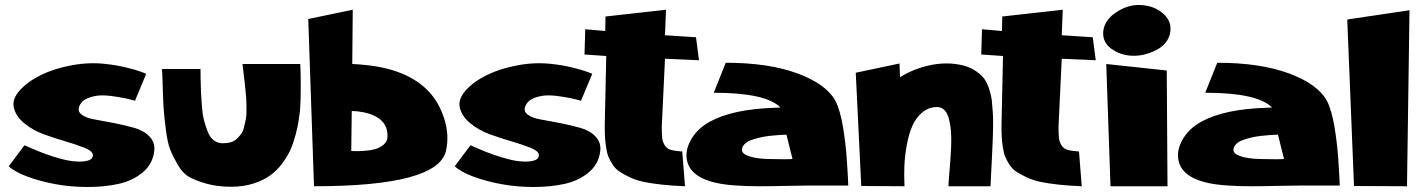

<svg xmlns="http://www.w3.org/2000/svg" viewBox="-20 -775 5673 768"><path d="M78 -194Q139 -166 189 -150Q239 -134 269 -130.5Q299 -127 319 -130Q339 -133 346 -140.5Q353 -148 351 -158Q348 -172 316.5 -184.5Q285 -197 242 -209.5Q199 -222 155 -238Q111 -254 77 -282Q43 -310 35 -346Q28 -379 59.5 -414Q91 -449 144 -475Q197 -501 267.5 -514Q338 -527 404 -519Q443 -515 483 -505.5Q523 -496 544 -488L565 -480L520 -372Q512 -374 499.5 -377.5Q487 -381 453 -387Q419 -393 391.5 -393.5Q364 -394 336.5 -384.5Q309 -375 298.5 -353Q288 -331 306 -317Q324 -303 359.5 -297Q395 -291 437.5 -282.5Q480 -274 517.5 -263.5Q555 -253 578 -229Q601 -205 597 -171Q591 -119 551 -85.5Q511 -52 454.5 -39.5Q398 -27 330.5 -27Q263 -27 201 -38.5Q139 -50 88.5 -69Q38 -88 15 -110Z M905 -28Q851 -28 809 -39.5Q767 -51 739 -66Q711 -81 691 -116Q671 -151 660.5 -177.5Q650 -204 643 -259.5Q636 -315 634 -349Q632 -383 630 -455Q629 -484 628 -499H782Q782 -490 782.5 -458.5Q783 -427 784 -405.5Q785 -384 787.5 -350.5Q790 -317 796 -294Q802 -271 811 -248Q820 -225 835.5 -213.5Q851 -202 871 -202Q889 -202 903 -206Q917 -210 927 -219.5Q937 -229 944.5 -239Q952 -249 956 -266Q960 -283 963 -296.5Q966 -310 966 -332Q966 -354 965.5 -368.5Q965 -383 962.5 -408Q960 -433 958.5 -446.5Q957 -460 954 -485Q951 -508 950 -519H1181Q1183 -491 1183 -427.5Q1183 -364 1180 -332Q1177 -309 1174 -289Q1171 -269 1162.5 -236.5Q1154 -204 1142.5 -177.5Q1131 -151 1109.5 -122Q1088 -93 1061 -73.5Q1034 -54 994 -41Q954 -28 905 -28Z M1530 -229Q1532 -306 1433 -326Q1408 -331 1387 -331L1385 -171Q1391 -171 1400.5 -170.5Q1410 -170 1435 -171.5Q1460 -173 1479 -178Q1498 -183 1514 -196Q1530 -209 1530 -229ZM1764 -172Q1732 -30 1236 -30L1213 -699L1391 -736L1389 -519Q1414 -518 1442 -515Q1610 -498 1694 -410Q1736 -366 1757 -300Q1778 -234 1764 -172Z M1862 -194Q1923 -166 1973 -150Q2023 -134 2053 -130.5Q2083 -127 2103 -130Q2123 -133 2130 -140.5Q2137 -148 2135 -158Q2132 -172 2100.5 -184.5Q2069 -197 2026 -209.5Q1983 -222 1939 -238Q1895 -254 1861 -282Q1827 -310 1819 -346Q1812 -379 1843.5 -414Q1875 -449 1928 -475Q1981 -501 2051.5 -514Q2122 -527 2188 -519Q2227 -515 2267 -505.5Q2307 -496 2328 -488L2349 -480L2304 -372Q2296 -374 2283.5 -377.5Q2271 -381 2237 -387Q2203 -393 2175.5 -393.5Q2148 -394 2120.5 -384.5Q2093 -375 2082.5 -353Q2072 -331 2090 -317Q2108 -303 2143.5 -297Q2179 -291 2221.5 -282.5Q2264 -274 2301.5 -263.5Q2339 -253 2362 -229Q2385 -205 2381 -171Q2375 -119 2335 -85.5Q2295 -52 2238.5 -39.5Q2182 -27 2114.5 -27Q2047 -27 1985 -38.5Q1923 -50 1872.5 -69Q1822 -88 1799 -110Z M2627 -268Q2627 -237 2629 -221.5Q2631 -206 2639.5 -193Q2648 -180 2663.5 -175.5Q2679 -171 2709 -169L2720 -30Q2669 -32 2627.5 -36.5Q2586 -41 2555 -47.5Q2524 -54 2500 -65.5Q2476 -77 2459.5 -87.5Q2443 -98 2431.5 -115.5Q2420 -133 2414 -147.5Q2408 -162 2404.5 -185Q2401 -208 2400 -226Q2399 -244 2399 -273L2405 -551L2318 -557L2321 -658L2401 -651L2402 -709L2644 -736L2640 -634L2764 -626L2776 -534L2640 -540Z M2948 -173Q2950 -158 2979.5 -149Q3009 -140 3052.5 -139Q3096 -138 3116.5 -138Q3137 -138 3150 -139L3126 -236Q3123 -236 3116 -236Q3109 -236 3090 -234.5Q3071 -233 3054 -231Q3037 -229 3016 -224Q2995 -219 2980.5 -213Q2966 -207 2956.5 -196.5Q2947 -186 2948 -173ZM3322 -371Q3331 -354 3339 -326Q3347 -298 3352 -267.5Q3357 -237 3361 -203.5Q3365 -170 3367 -140Q3369 -110 3370.5 -85.5Q3372 -61 3372.5 -47Q3373 -33 3373 -33H3303H3301H3226Q3190 -33 3127.5 -31.5Q3065 -30 3016 -30Q2967 -30 2925 -33Q2758 -43 2731 -122Q2718 -162 2738 -204.5Q2758 -247 2798 -275Q2879 -331 3040 -342Q3069 -344 3102 -345Q3044 -404 2835 -404L2883 -524Q3054 -524 3169.5 -481.5Q3285 -439 3322 -371Z M3951 -329Q3955 -286 3948.5 -160.5Q3942 -35 3942 -30H3774Q3774 -43 3776.5 -72Q3779 -101 3781 -127.5Q3783 -154 3784.5 -187.5Q3786 -221 3784 -248Q3782 -275 3776 -298.5Q3770 -322 3758 -334.5Q3746 -347 3727 -347Q3693 -346 3668 -324.5Q3643 -303 3629 -270.5Q3615 -238 3607 -194Q3599 -150 3597.5 -111Q3596 -72 3598 -30L3425 -31L3403 -484L3578 -521L3580 -466Q3630 -498 3695 -513Q3760 -528 3820 -516Q3853 -510 3877.5 -494.5Q3902 -479 3915 -462.5Q3928 -446 3936.5 -419.5Q3945 -393 3947 -375.5Q3949 -358 3951 -329Z M4214 -268Q4214 -237 4216 -221.5Q4218 -206 4226.5 -193Q4235 -180 4250.5 -175.5Q4266 -171 4296 -169L4307 -30Q4256 -32 4214.5 -36.5Q4173 -41 4142 -47.5Q4111 -54 4087 -65.5Q4063 -77 4046.5 -87.5Q4030 -98 4018.5 -115.5Q4007 -133 4001 -147.5Q3995 -162 3991.5 -185Q3988 -208 3987 -226Q3986 -244 3986 -273L3992 -551L3905 -557L3908 -658L3988 -651L3989 -709L4231 -736L4227 -634L4351 -626L4363 -534L4227 -540Z M4422 -30 4405 -519 4647 -493 4650 -30ZM4660 -641Q4650 -597 4602.5 -573.5Q4555 -550 4508 -552Q4462 -554 4425.5 -580Q4389 -606 4393 -650Q4398 -695 4445 -726Q4492 -757 4540 -755Q4597 -753 4633.5 -720Q4670 -687 4660 -641Z M4914 -173Q4916 -158 4945.5 -149Q4975 -140 5018.5 -139Q5062 -138 5082.5 -138Q5103 -138 5116 -139L5092 -236Q5089 -236 5082 -236Q5075 -236 5056 -234.5Q5037 -233 5020 -231Q5003 -229 4982 -224Q4961 -219 4946.5 -213Q4932 -207 4922.5 -196.5Q4913 -186 4914 -173ZM5288 -371Q5297 -354 5305 -326Q5313 -298 5318 -267.5Q5323 -237 5327 -203.5Q5331 -170 5333 -140Q5335 -110 5336.5 -85.5Q5338 -61 5338.5 -47Q5339 -33 5339 -33H5269H5267H5192Q5156 -33 5093.5 -31.5Q5031 -30 4982 -30Q4933 -30 4891 -33Q4724 -43 4697 -122Q4684 -162 4704 -204.5Q4724 -247 4764 -275Q4845 -331 5006 -342Q5035 -344 5068 -345Q5010 -404 4801 -404L4849 -524Q5020 -524 5135.5 -481.5Q5251 -439 5288 -371Z M5396 -31 5369 -697 5618 -734 5608 -30Z"/></svg>

Font: LONDON PRESLEY
Style: Regular
Weight: 400
Version: Version 001.000